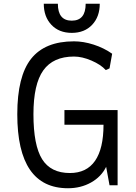

<svg xmlns="http://www.w3.org/2000/svg" viewBox="-20 -986 726 1022"><path d="M374 -766Q424 -766 478.5 -748.5Q533 -731 577 -700L563 -622L543 -613Q517 -642 467 -663.5Q417 -685 374 -685Q263 -685 210.5 -611.5Q158 -538 158 -378Q158 -213 204 -139Q250 -65 352 -65Q441 -65 486 -130Q531 -195 531 -322H323V-400H606V0H563L545 -98Q519 -45 464.5 -14.5Q410 16 342 16Q72 16 72 -378Q72 -580 145.5 -673Q219 -766 374 -766ZM213 -966H288Q288 -876 362 -876Q436 -876 436 -966H511Q511 -897 470.5 -854Q430 -811 362 -811Q294 -811 253.5 -854Q213 -897 213 -966Z"/></svg>

Font: Farro Light
Style: Regular
Weight: 300
Designer: Aceler Chua
Foundry: Grayscale Limited
Version: Version 1.101